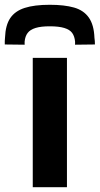

<svg xmlns="http://www.w3.org/2000/svg" viewBox="-76 -783 417 803"><path d="M61 0V-541H204V0ZM132 -763Q193 -763 233.5 -751.5Q274 -740 295.5 -709.5Q317 -679 319 -625Q320 -618 320.5 -611.5Q321 -605 321 -597L238 -596Q238 -600 238 -603Q238 -606 238 -609Q236 -631 226 -645Q216 -659 193 -666Q170 -673 132 -673Q95 -673 72.5 -666Q50 -659 39.5 -645Q29 -631 27 -609Q27 -606 27 -603Q27 -600 27 -596L-56 -597Q-56 -605 -56 -612Q-56 -619 -55 -626Q-53 -678 -33 -707.5Q-13 -737 27.5 -750Q68 -763 132 -763Z"/></svg>

Font: Georama SemiExpanded SemiBold
Style: Regular
Weight: 600
Width: 6
Designer: Jean-Baptiste Levee
Foundry: Production Type
Version: Version 1.001